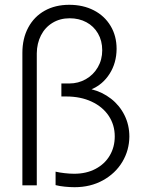

<svg xmlns="http://www.w3.org/2000/svg" viewBox="-20 -780 623 808"><path d="M213.9 -1V-57.6Q230.5 -53.7 252 -51.3Q273.4 -48.8 292 -48.8Q343.3 -48.8 382.1 -69.3Q420.9 -89.8 441.9 -125.5Q462.9 -161.1 462.9 -206.1Q462.9 -254.4 437.5 -292.5Q412.1 -330.6 365.7 -352.3Q319.3 -374 258.8 -374H238.3V-428.7H271.5Q309.6 -428.7 341.3 -446.8Q373 -464.8 391.6 -496.8Q410.2 -528.8 410.2 -568.4Q410.2 -608.4 392.3 -639.2Q374.5 -669.9 343.5 -686.5Q312.5 -703.1 273.4 -703.1Q232.4 -703.1 200.9 -683.8Q169.4 -664.6 152.3 -630.9Q135.3 -597.2 134.8 -555.7V0H74.2V-557.6Q74.2 -618.2 98.9 -664.1Q123.5 -710 168 -734.9Q212.4 -759.8 271.5 -759.8Q329.6 -759.8 374.8 -736.6Q419.9 -713.4 445.3 -671.1Q470.7 -628.9 470.7 -574.2Q470.2 -515.1 441.4 -469.7Q412.6 -424.3 365.2 -404.3Q411.1 -392.6 447.3 -364.5Q483.4 -336.4 503.9 -295.2Q524.4 -253.9 524.4 -205.1Q523.9 -147.5 494.9 -98.9Q465.8 -50.3 413.3 -21.2Q360.8 7.8 293.9 7.8Q275.4 7.8 252.9 5.6Q230.5 3.4 213.9 -1Z"/></svg>

Font: Reddit Sans Fudge Light
Style: Regular
Weight: 300
Designer: Stephen Hutchings
Foundry: Reddit
Version: Version 1.013